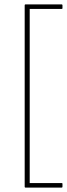

<svg xmlns="http://www.w3.org/2000/svg" viewBox="-20 -717 306 879"><path d="M97 142Q93 142 93 138V-693Q93 -697 97 -697H262Q266 -697 266 -693V-679Q266 -676 262 -676H116V121H262Q266 121 266 124V138Q266 142 262 142Z"/></svg>

Font: Sofia Sans Thin
Style: Regular
Weight: 250
Designer: Botio Nikoltchev, Ani Petrova
Foundry: lettersoup
Version: Version 4.101